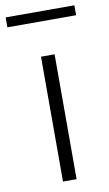

<svg xmlns="http://www.w3.org/2000/svg" viewBox="-125 -776 467 820"><g transform="rotate(-10 109.0 -366.5)"><path d="M80 0V-541.5H139V0ZM-39.5 -690V-733H258.5V-690Z"/></g></svg>

Font: Encode Sans Condensed Thin Light
Style: Regular
Weight: 300
Version: Version 3.002